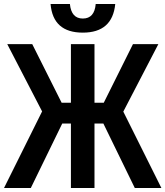

<svg xmlns="http://www.w3.org/2000/svg" viewBox="-22 -933 821 953"><path d="M-2 0 187 -380 14 -714H138L284 -423H330V-714H447V-423H493L638 -714H764L590 -379L779 0H647L491 -320H447V0H330V-320H287L131 0ZM389 -771Q241 -771 229 -913H325Q332 -841 389 -841Q447 -841 453 -913H550Q536 -771 389 -771Z"/></svg>

Font: Noto Sans Condensed SemiBold
Style: Regular
Weight: 600
Width: 3
Designer: Monotype Design Team
Foundry: Monotype Imaging Inc.
Version: Version 2.013; ttfautohint (v1.8.4.7-5d5b)